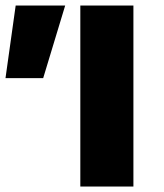

<svg xmlns="http://www.w3.org/2000/svg" viewBox="-26 -678 595 698"><path d="M266 0V-658H459V0ZM131 -394H-6L31 -658H211Z"/></svg>

Font: Ysabeau Infant Black
Style: Regular
Weight: 900
Designer: Christian Thalmann (Catharsis Fonts)
Version: Version 2.001;gftools[0.9.30]; featfreeze: ss01,ss02,lnum